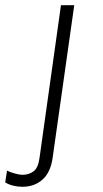

<svg xmlns="http://www.w3.org/2000/svg" viewBox="-116 -531 396 737"><path d="M86 75Q78 131 47 158.5Q16 186 -30 186Q-48 186 -66 181.5Q-84 177 -96 169L-89 124Q-77 130 -59 135Q-41 140 -30 140Q-5 140 13 126.5Q31 113 36 73L118 -511H169Z"/></svg>

Font: Chivo Thin Italic
Style: Regular
Weight: 100
Italic angle: -8.05°
Designer: Hector Gatti
Foundry: Omnibus-Type
Version: Version 1.007